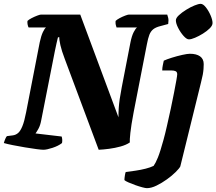

<svg xmlns="http://www.w3.org/2000/svg" viewBox="-31 -780 1127 1000"><path d="M195 0Q185 0 158.5 -3.5Q132 -7 99 -12.5Q66 -18 36 -24Q6 -30 -11 -35Q-8 -46 -3.5 -56.5Q1 -67 5 -71L36 -75Q51 -77 63 -87Q75 -97 85.5 -122.5Q96 -148 105 -195L176 -560Q183 -593 192.5 -613Q202 -633 209 -637H118Q115 -642 113 -651.5Q111 -661 112 -671Q119 -678 133.5 -685.5Q148 -693 162.5 -698.5Q177 -704 182 -704H387L586 -169Q586 -197 587.5 -218.5Q589 -240 592.5 -264.5Q596 -289 603 -325L648 -557Q655 -593 665.5 -613Q676 -633 683 -637H576Q574 -643 572 -650.5Q570 -658 571 -671Q578 -678 592 -685.5Q606 -693 620.5 -698.5Q635 -704 640 -704H840Q842 -699 845 -687Q848 -675 845 -655L804 -644Q780 -638 767 -627.5Q754 -617 747 -599Q740 -581 734 -549L665 -195Q652 -126 648 -88Q644 -50 645 -38Q626 -25 597 -17Q568 -9 537.5 -5Q507 -1 483 0L306 -474Q290 -516 283.5 -545Q277 -574 278 -586H271Q270 -582 268 -574Q266 -566 263 -552.5Q260 -539 255 -515L184 -155Q179 -127 169.5 -110Q160 -93 154 -85L290 -69Q292 -64 293 -55Q294 -46 292 -35Q273 -20 242.5 -10Q212 0 195 0ZM734 200Q727 200 710 195.5Q693 191 673.5 184Q654 177 638 170Q622 163 617 158Q617 149 619.5 133.5Q622 118 624 116Q647 113 674.5 109Q702 105 727.5 98.5Q753 92 769 84Q774 77 779.5 66.5Q785 56 791.5 40Q798 24 805 1.5Q812 -21 820.5 -51.5Q829 -82 838 -122Q849 -169 858.5 -214Q868 -259 875.5 -297.5Q883 -336 887.5 -361.5Q892 -387 892 -393Q892 -405 884 -409Q876 -413 862 -413H814Q814 -427 817 -440.5Q820 -454 822 -464Q837 -471 864 -479.5Q891 -488 918 -494Q945 -500 958 -500Q992 -500 1011 -486.5Q1030 -473 1030 -446Q1030 -434 1029 -420.5Q1028 -407 1025 -390.5Q1022 -374 1016 -351L908 87Q903 97 884 116Q865 135 838.5 154Q812 173 784.5 186.5Q757 200 734 200ZM953 -575Q941 -575 925 -593Q909 -611 897 -634.5Q885 -658 885 -674Q885 -686 900.5 -700.5Q916 -715 938.5 -729Q961 -743 982 -751.5Q1003 -760 1014 -760Q1027 -760 1041.5 -741.5Q1056 -723 1066 -699.5Q1076 -676 1076 -660Q1076 -647 1061.5 -632.5Q1047 -618 1026 -605Q1005 -592 985 -583.5Q965 -575 953 -575Z"/></svg>

Font: Texturina 12pt Black
Style: Italic
Weight: 900
Italic angle: -11°
Designer: Guillermo Torres Carreño
Foundry: Omnibus-Type
Version: Version 1.002